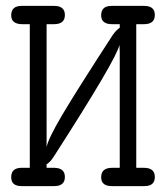

<svg xmlns="http://www.w3.org/2000/svg" viewBox="-20 -631 565 651"><path d="M18 -30Q18 -62 53 -62H81V-549H56Q18 -549 18 -579Q18 -611 53 -611H164Q200 -611 200 -580Q200 -549 163 -549H138V-132Q143 -160 190.5 -240.5Q238 -321 362 -512Q373 -528 386 -537V-549H360Q323 -549 323 -579Q323 -611 358 -611H469Q505 -611 505 -580Q505 -549 468 -549H442V-62H468Q505 -62 505 -31Q505 0 470 0H359Q323 0 323 -30Q323 -62 360 -62H386V-455L385 -479Q376 -432 161 -98Q151 -82 138 -74V-62H163Q200 -62 200 -31Q200 0 164 0H53Q18 0 18 -30Z"/></svg>

Font: CMU Typewriter Text
Style: Regular
Weight: 500
Monospace: yes
Version: Version 0.7.0